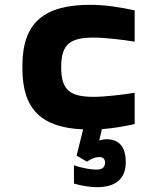

<svg xmlns="http://www.w3.org/2000/svg" viewBox="-20 -529 640 797"><path d="M73 -256V-244C73 -73 155 1 325 8L298 117L341 142C360 129 375 123 393 123C408 123 416 131 416 146C416 165 405 175 381 175C360 175 324 170 287 157V233C320 243 360 248 382 248C461 248 502 213 502 144C502 80 474 49 422 49C410 49 401 52 392 54L403 7C445 4 489 -3 539 -14V-144C493 -136 413 -127 370 -127C274 -127 234 -152 234 -248V-252C234 -348 274 -373 370 -373C413 -373 493 -364 539 -356V-486C470 -501 410 -509 355 -509C165 -509 73 -437 73 -256Z"/></svg>

Font: LT Wave Mono Black
Style: Regular
Weight: 900
Designer: Daniel Lyons
Version: Version 2.5 (Glyphs App)